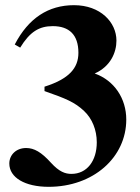

<svg xmlns="http://www.w3.org/2000/svg" viewBox="-20 -708 540 742"><path d="M58 -524C96 -586 132 -607 184 -607C247 -607 283 -574 283 -504C283 -445 247 -403 152 -373V-356C235 -327 269 -313 305 -279C336 -250 354 -206 354 -158C354 -86 316 -36 256 -36C232 -36 209 -44 177 -79C140 -120 112 -136 81 -136C43 -136 16 -110 16 -76C16 -22 76 14 168 14C341 14 468 -100 468 -246C468 -327 422 -397 346 -424C407 -451 430 -505 430 -551C430 -622 368 -688 266 -688C167 -688 90 -638 37 -536Z"/></svg>

Font: XITS
Style: Bold
Weight: 700
Designer: MicroPress Inc., with final additions and corrections provided by Coen Hoffman, Elsevier (retired)
Version: Version 1.302